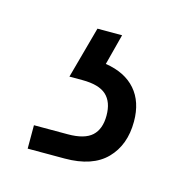

<svg xmlns="http://www.w3.org/2000/svg" viewBox="-48 -56 287 301"><g transform="rotate(15 95.0 95.0)"><path d="M20 162H75Q102 162 114 151Q126 140 126 118Q126 96 114 85Q102 74 75 74H54L77 -10H117L104 40Q136 45 153 64.5Q170 84 170 116Q170 154 147.5 177Q125 200 80 200H20Z"/></g></svg>

Font: PT Root UI Light
Style: Regular
Weight: 300
Designer: Vitaly Kuzmin
Foundry: ParaType Ltd.
Version: Version 2.000G